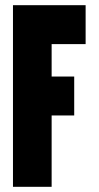

<svg xmlns="http://www.w3.org/2000/svg" viewBox="-20 -720 380 740"><path d="M30 0V-700H310V-550H179V-425H266V-275H179V0Z"/></svg>

Font: Vina Sans
Style: Regular
Weight: 400
Designer: Andree Nguyen
Foundry: Nguyen Type Foundry
Version: Version 1.002; ttfautohint (v1.8.4.7-5d5b);gftools[0.9.28]